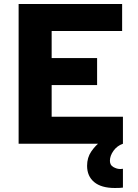

<svg xmlns="http://www.w3.org/2000/svg" viewBox="-20 -718 690 959"><path d="M73 0V-698H590V-563H238V-428H465V-293H238V-135H594V0ZM594 219Q587 220 578 220.5Q569 221 554 221Q486 221 450.5 191.5Q415 162 415 110Q415 69 436 38.5Q457 8 484.5 -12.5Q512 -33 532 -42L594 0Q565 10 547 35Q529 60 529 85Q529 107 546.5 116.5Q564 126 578 126Q581 126 584.5 126Q588 126 594 125Z"/></svg>

Font: Azeret Mono Thin
Style: Bold
Weight: 700
Version: Version 1.002